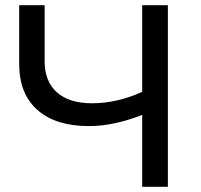

<svg xmlns="http://www.w3.org/2000/svg" viewBox="-20 -720 776 740"><path d="M627 -700V0H528V-277Q417 -234 323 -234Q195 -234 124.5 -296Q54 -358 54 -473V-700H152V-484Q152 -406 199.5 -364Q247 -322 334 -322Q431 -322 528 -366V-700Z"/></svg>

Font: APTA Sans Medium
Style: Bold
Weight: 500
Version: Version 7.200